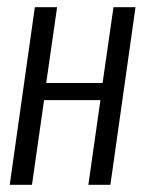

<svg xmlns="http://www.w3.org/2000/svg" viewBox="-20 -515 405 535"><path d="M7.1 0 77.1 -495H139.1L108.8 -283.8H265.9L296.2 -495H357.6L287.6 0H226.2L259.8 -235.9H102.8L69.1 0Z"/></svg>

Font: Alumni Sans Thin
Style: Italic
Weight: 100
Italic angle: -8°
Designer: Robert E. Leuschke
Foundry: Robert E. Leuschke
Version: Version 1.016